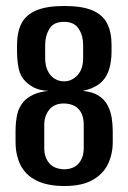

<svg xmlns="http://www.w3.org/2000/svg" viewBox="-20 -614 429 642"><path d="M195 8Q139 8 102.5 -10Q66 -28 49 -61.5Q32 -95 32 -140V-176Q32 -206 37.5 -231Q43 -256 59 -274Q70 -287 90.5 -297Q111 -307 142 -310Q112 -312 96 -320Q80 -328 66 -341Q48 -358 42.5 -385Q37 -412 37 -442V-464Q37 -507 52 -536Q67 -565 102 -579.5Q137 -594 195 -594Q254 -594 288.5 -579.5Q323 -565 338 -536Q353 -507 353 -464V-442Q353 -407 344 -379.5Q335 -352 314 -335Q293 -318 257 -310Q290 -307 310 -294Q330 -281 340 -261.5Q350 -242 353.5 -220Q357 -198 357 -175V-139Q357 -99 341 -65.5Q325 -32 289.5 -12Q254 8 195 8ZM194 -48Q226 -48 243 -67.5Q260 -87 260 -119V-197Q260 -230 243.5 -248.5Q227 -267 194 -268Q161 -268 144.5 -247Q128 -226 128 -197V-119Q128 -88 144.5 -68.5Q161 -49 194 -48ZM194 -342Q220 -342 239 -362.5Q258 -383 258 -419V-463Q258 -495 243 -518Q228 -541 194 -541Q159 -541 145 -517.5Q131 -494 131 -464V-420Q131 -395 139.5 -377.5Q148 -360 162.5 -351Q177 -342 194 -342Z"/></svg>

Font: Alumni Sans Thin SemiBold
Style: Regular
Weight: 600
Version: Version 1.018